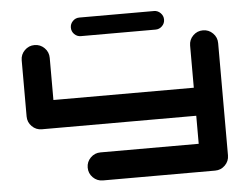

<svg xmlns="http://www.w3.org/2000/svg" viewBox="-56 -897 1245 966"><g transform="rotate(-5 567.0 -413.5)"><path d="M1063 -70.8Q1063 -41.5 1042.2 -20.8Q1021.5 0 992.2 0H425.3Q396 0 375.2 -20.8Q354.5 -41.5 354.5 -70.8Q354.5 -100.1 375.2 -120.8Q396 -141.6 425.3 -141.6H921.4V-283.2H141.6Q112.3 -283.2 91.6 -304Q70.8 -324.7 70.8 -354V-637.7Q70.8 -667 91.6 -687.7Q112.3 -708.5 141.6 -708.5Q170.9 -708.5 191.7 -687.7Q212.4 -667 212.4 -637.7V-424.8H921.4V-637.7Q921.4 -667 942.1 -687.7Q962.9 -708.5 992.2 -708.5Q1021.5 -708.5 1042.2 -687.7Q1063 -667 1063 -637.7ZM755.4 -826.7Q774.4 -826.7 788.3 -812.7Q802.2 -798.8 802.2 -779.8Q802.2 -760.3 788.3 -746.6Q774.4 -732.9 755.4 -732.9H378.4Q358.9 -732.9 345.2 -746.6Q331.5 -760.3 331.5 -779.8Q331.5 -798.8 345.2 -812.7Q358.9 -826.7 378.4 -826.7Z"/></g></svg>

Font: Robtronika
Style: Regular
Weight: 400
Designer: GGBot
Version: 1.00